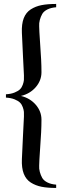

<svg xmlns="http://www.w3.org/2000/svg" viewBox="-20 -845 302 963"><path d="M261.7 81.1V97.7Q218.8 97.7 188.7 91.8Q158.7 85.9 134.5 70.6Q110.4 55.2 99.1 26.1Q87.9 -2.9 89.8 -46.9Q91.3 -88.4 95.2 -162.6Q99.1 -236.8 100.1 -260.7Q100.6 -273.9 99.9 -283.9Q99.1 -293.9 94.2 -307.6Q89.4 -321.3 80.3 -330.3Q71.3 -339.4 53.2 -346.7Q35.2 -354 9.8 -355.5V-372.1Q35.2 -373.5 53.2 -380.9Q71.3 -388.2 80.3 -397.2Q89.4 -406.2 94.2 -419.9Q99.1 -433.6 99.9 -443.6Q100.6 -453.6 100.1 -466.8Q99.1 -490.7 95.2 -564.9Q91.3 -639.2 89.8 -680.7Q87.9 -724.6 99.1 -753.7Q110.4 -782.7 134.5 -798.1Q158.7 -813.5 188.7 -819.3Q218.8 -825.2 261.7 -825.2V-808.6Q235.4 -806.6 217.3 -797.4Q199.2 -788.1 191.7 -774.7Q184.1 -761.2 179.7 -744.9Q175.3 -728.5 176.5 -712.6Q177.7 -696.8 177.7 -682.1Q178.7 -662.1 181.6 -621.1Q184.6 -580.1 186.3 -546.6Q188 -513.2 188 -482.9Q188 -440.9 159.2 -407.7Q130.4 -374.5 85 -363.8Q130.4 -353 159.2 -319.8Q188 -286.6 188 -244.6Q188 -214.4 186.3 -180.9Q184.6 -147.5 181.6 -106.4Q178.7 -65.4 177.7 -45.4Q177.7 -30.8 176.5 -14.9Q175.3 1 179.7 17.3Q184.1 33.7 191.7 47.1Q199.2 60.5 217.3 69.8Q235.4 79.1 261.7 81.1Z"/></svg>

Font: Flanker
Style: Regular
Weight: 400
Designer: Flanker
Foundry: Flanker
Version: Version 2.027